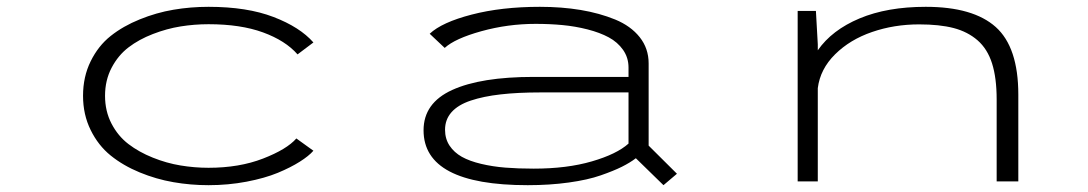

<svg xmlns="http://www.w3.org/2000/svg" viewBox="-20 -532 3190 563"><path d="M899 -90Q885.5 -74.5 859 -57.8Q832.5 -41 794.5 -25.2Q756.5 -9.5 702.8 0.8Q649 11 591.5 11Q539 11 488.5 2.2Q438 -6.5 389.5 -26.5Q341 -46.5 304.5 -76Q268 -105.5 245.8 -150.8Q223.5 -196 223.5 -251Q223.5 -307 245.8 -352.2Q268 -397.5 304.5 -426.5Q341 -455.5 389.8 -475.2Q438.5 -495 488.8 -503.5Q539 -512 591.5 -512Q704.5 -512 782 -482.2Q859.5 -452.5 899 -407.5L852.5 -372.5Q817 -413 751.2 -437Q685.5 -461 591.5 -461Q550 -461 509.5 -454.5Q469 -448 428.2 -432.2Q387.5 -416.5 357 -393.2Q326.5 -370 307.2 -333.2Q288 -296.5 288 -251Q288 -206 307 -169.5Q326 -133 356.8 -109.5Q387.5 -86 428 -69.8Q468.5 -53.5 509.5 -46.8Q550.5 -40 591.5 -40Q681.5 -40 751.2 -67Q821 -94 849 -126Z M1563 -512Q1627 -512 1682.5 -502.8Q1738 -493.5 1783.8 -474.8Q1829.5 -456 1855.8 -423Q1882 -390 1882 -346V-105L1965 -22.5L1925.5 11L1844.5 -68Q1827.5 -55 1803.5 -43Q1779.5 -31 1741.5 -17.8Q1703.5 -4.5 1647.8 3.2Q1592 11 1527.5 11Q1222 11 1222 -150Q1222 -230 1306 -268.2Q1390 -306.5 1545 -306.5H1823V-334Q1823 -363 1807 -385.8Q1791 -408.5 1765 -422.5Q1739 -436.5 1702.8 -445.8Q1666.5 -455 1629.2 -458.5Q1592 -462 1550.5 -462Q1469 -462 1391.5 -440.5Q1314 -419 1284 -391.5L1240 -433Q1275.5 -466.5 1363 -489.2Q1450.5 -512 1563 -512ZM1545 -37.5Q1642.5 -37.5 1715.5 -58.8Q1788.5 -80 1823 -111V-261H1565.5Q1498 -261 1447.8 -255.2Q1397.5 -249.5 1360.2 -237Q1323 -224.5 1304 -203Q1285 -181.5 1285 -151.5Q1285 -125 1298.2 -105Q1311.5 -85 1334.2 -72.2Q1357 -59.5 1390.8 -51.5Q1424.5 -43.5 1461.8 -40.5Q1499 -37.5 1545 -37.5Z M2319 0V-500H2372.5L2378 -402V-384.5Q2419.5 -444 2500.5 -478Q2581.5 -512 2694.5 -512Q2833.5 -512 2899.8 -452.8Q2966 -393.5 2966 -254.5V0H2902.5V-240.5Q2902.5 -303.5 2889 -346Q2875.5 -388.5 2846.5 -413.8Q2817.5 -439 2776.2 -449.8Q2735 -460.5 2675 -460.5Q2602 -460.5 2537.2 -438.2Q2472.5 -416 2428.8 -372.8Q2385 -329.5 2378 -273.5V0Z"/></svg>

Font: League Mono Extended UltraLight
Style: Regular
Weight: 200
Width: 9
Designer: Tyler Finck
Foundry: The League of Moveable Type / Tyler Finck
Version: Version 2.210